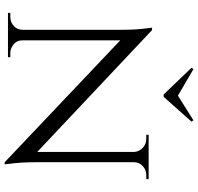

<svg xmlns="http://www.w3.org/2000/svg" viewBox="-33 -798 845 819"><g transform="rotate(90 389.5 -388.5)"><path d="M393 -664H383L269 -783L275 -791L388 -725L493 -791L499 -783ZM727 -590Q705 -590 689 -575.5Q673 -561 672 -540V-114Q672 -56 679 -4L681 14H672L152 -479V-62Q152 -32 180 -17Q192 -10 207 -10H224V0H35V-10H52Q75 -10 91 -25Q107 -40 107 -62V-490Q107 -551 100 -599L98 -615L109 -614L628 -125V-540Q626 -561 610 -575.5Q594 -590 572 -590H555V-600H744V-590Z"/></g></svg>

Font: Cinzel
Style: Regular
Weight: 400
Designer: Natanael Gama
Version: Version 1.001;PS 001.001;hotconv 1.0.56;makeotf.lib2.0.21325